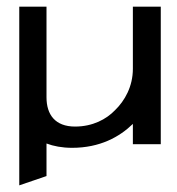

<svg xmlns="http://www.w3.org/2000/svg" viewBox="-20 -434 534 578"><path d="M38 124 120 96V-2C141 6 167 11 197 11C281 11 340 -22 380 -61V0H464V-414H380V-227C380 -174 356 -131 326 -102C300 -75 259 -53 206 -53C146 -53 120 -89 120 -141V-414H38Z"/></svg>

Font: Charger Sport
Style: DfBdExt
Weight: 400
Designer: Jasper
Foundry: Cannot Into Space Fonts
Version: Version 1.1